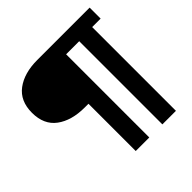

<svg xmlns="http://www.w3.org/2000/svg" viewBox="-206 -859 1172 1172"><g transform="rotate(-45 380.0 -273.0)"><path d="M661 136H544V-682H734V-587H661ZM282 -272Q169 -272 100 -323Q31 -374 31 -477Q31 -579 100 -630.5Q169 -682 282 -682H544V-582H431V-272ZM431 136H314V-682H431Z"/></g></svg>

Font: Montagu Slab 24pt
Style: Bold
Weight: 700
Designer: Florian Karsten
Foundry: Florian Karsten
Version: Version 1.000